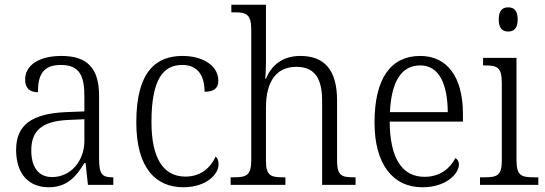

<svg xmlns="http://www.w3.org/2000/svg" viewBox="-20 -780 2301 810"><path d="M185 10C267 10 304 -40 336 -92H341L351 0H458V-32H454C410 -32 398 -46 398 -111V-375C398 -493 348 -544 239 -544C142 -544 86 -503 86 -445C86 -408 105 -391 140 -391C140 -462 160 -506 237 -506C320 -506 336 -454 336 -372V-310L259 -307C116 -301 48 -254 48 -148C48 -40 107 10 185 10ZM200 -33C139 -33 112 -79 112 -145C112 -224 151 -269 269 -274L336 -277V-185C336 -103 280 -33 200 -33Z M753 10C852 10 902 -46 902 -86C902 -102 898 -112 890 -120C869 -74 829 -35 762 -35C670 -35 619 -111 619 -265C619 -450 671 -506 749 -506C818 -506 843 -456 843 -393C881 -393 901 -406 901 -440C901 -503 836 -544 750 -544C638 -544 555 -478 555 -264C555 -69 639 10 753 10Z M953 0H1184V-32H1176C1123 -32 1102 -38 1102 -102V-326C1102 -438 1147 -498 1230 -498C1309 -498 1339 -448 1339 -353V0H1480V-32H1473C1420 -32 1402 -39 1402 -105V-356C1402 -487 1347 -544 1247 -544C1168 -544 1124 -501 1102 -448H1099C1100 -456 1102 -488 1102 -514V-760H956V-728H970C1017 -728 1040 -721 1040 -656V-105C1040 -39 1019 -32 965 -32H953Z M1762 10C1865 10 1916 -49 1916 -86C1916 -100 1909 -109 1901 -113C1880 -71 1837 -34 1771 -34C1679 -34 1625 -108 1624 -267H1933V-299C1933 -456 1866 -544 1753 -544C1630 -544 1560 -451 1560 -263C1560 -89 1636 10 1762 10ZM1869 -307H1625C1631 -431 1670 -504 1753 -504C1833 -504 1868 -425 1869 -307Z M2124 -647C2147 -647 2164 -659 2164 -698C2164 -737 2147 -749 2124 -749C2101 -749 2084 -737 2084 -698C2084 -659 2101 -647 2124 -647ZM2005 0H2251V-32H2233C2179 -32 2159 -39 2159 -105V-536H2018V-504H2027C2077 -504 2097 -496 2097 -431V-103C2097 -39 2077 -32 2023 -32H2005Z"/></svg>

Font: Noto Serif Sinhala SemiCondensed Light
Style: Regular
Weight: 300
Width: 4
Designer: Jelle Bosma - Monotype Design Team
Foundry: Monotype Imaging Inc.
Version: Version 2.007